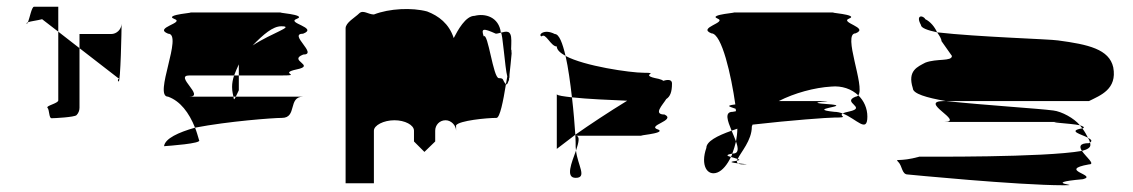

<svg xmlns="http://www.w3.org/2000/svg" viewBox="-20 -732 3365 570"><path d="M59 -662C60 -661 62 -663 63 -666C60 -665 58 -663 59 -662ZM63 -666C68 -678 74 -712 81 -712H153V-638L105 -675C90 -671 71 -669 63 -666ZM121 -412C127 -406 125 -381 133 -381C142 -381 200 -384 207 -390C213 -396 216 -404 216 -412V-589L153 -638V-434C153 -425 115 -418 121 -412ZM216 -589V-631H310C326 -631 340 -644 341 -661C341 -647 338 -484 332 -490C325 -497 339 -500 331 -500ZM341 -662C341 -662 341 -661 341 -661C341 -661 341 -662 341 -662Z M467 -298C481 -299 581 -306 571 -316C567 -329 564 -341 559 -353C510 -339 470 -321 467 -298ZM479 -445C434 -445 525 -632 479 -632C434 -650 531 -664 497 -676C464 -689 570 -695 542 -695H817C789 -695 895 -689 861 -676C828 -664 926 -650 880 -632C834 -632 926 -570 880 -570C834 -552 919 -538 861 -526C804 -514 880 -508 817 -508H689V-541C684 -530 679 -519 675 -508H542C496 -508 590 -445 542 -445H673C674 -433 676 -437 680 -445H880C834 -445 863 -382 817 -382C791 -382 658 -372 559 -353C541 -398 515 -432 479 -445ZM669 -474C669 -460 672 -451 673 -445H680C684 -453 689 -464 689 -464V-508H675C671 -496 669 -485 669 -474ZM730 -597C788 -635 857 -654 815 -654C790 -654 762 -630 730 -597Z M1006 -188H1090V-344C1090 -360 1119 -375 1151 -375C1182 -375 1209 -361 1209 -344V-312L1240 -281L1272 -312V-344C1272 -361 1285 -375 1303 -375C1319 -375 1334 -360 1334 -344V-360C1343 -374 1425 -382 1454 -382C1464 -382 1474 -432 1482 -482C1470 -494 1478 -500 1461 -500C1444 -500 1429 -637 1416 -624C1408 -648 1414 -649 1452 -632C1457 -632 1462 -634 1467 -635C1461 -682 1420 -693 1389 -685C1362 -685 1339 -642 1327 -619C1313 -662 1282 -685 1248 -698C1203 -710 1136 -707 1090 -689C1073 -689 1058 -704 1046 -692C1034 -680 1006 -665 1006 -648ZM1467 -634V-635C1483 -639 1498 -644 1498 -612C1498 -612 1498 -595 1497 -573C1499 -585 1500 -589 1500 -580C1500 -591 1497 -548 1493 -515C1492 -509 1493 -504 1492 -500H1491V-498L1492 -499C1491 -494 1490 -491 1489 -490C1487 -483 1484 -480 1482 -482C1483 -490 1485 -497 1486 -505C1479 -530 1472 -639 1467 -634ZM1492 -500C1492 -500 1492 -499 1492 -499C1492 -499 1492 -500 1492 -500Z M1588 -624C1600 -636 1615 -594 1633 -594C1633 -584 1643 -575 1659 -566C1650 -604 1640 -631 1627 -631C1594 -648 1576 -627 1588 -624ZM1633 -290C1633 -290 1655 -307 1688 -332C1686 -361 1683 -401 1678 -443C1653 -446 1636 -448 1633 -452ZM1659 -566C1714 -536 1851 -516 1891 -516C1944 -516 1871 -510 1935 -498C1943 -496 1947 -494 1949 -492C1965 -497 1975 -495 1975 -484C1975 -458 1969 -445 1958 -438C1947 -420 1918 -392 1953 -392C1989 -374 1895 -359 1935 -347C1958 -335 1856 -329 1891 -329H1689C1703 -329 1698 -309 1690 -285C1690 -289 1689 -292 1689 -296C1689 -303 1689 -316 1688 -332C1729 -361 1788 -400 1842 -433C1794 -435 1723 -438 1678 -443C1673 -486 1667 -531 1659 -566ZM1689 -204C1724 -204 1695 -241 1690 -285C1677 -249 1658 -204 1689 -204Z M2077 -293C2059 -242 2079 -208 2110 -220C2125 -226 2139 -243 2150 -266C2139 -269 2132 -272 2154 -276C2158 -287 2162 -299 2165 -312C2161 -322 2157 -333 2152 -344C2109 -329 2077 -312 2077 -293ZM2092 -633C2049 -650 2140 -665 2110 -677C2080 -689 2180 -695 2155 -695H2457C2430 -695 2532 -689 2501 -677C2471 -665 2562 -650 2520 -633C2480 -633 2549 -475 2528 -449C2508 -468 2479 -478 2448 -475C2398 -472 2339 -456 2292 -432H2417C2486 -432 2340 -429 2448 -422C2506 -416 2370 -409 2457 -400C2465 -400 2474 -398 2482 -395C2468 -387 2505 -383 2457 -383C2438 -383 2328 -375 2214 -362C2214 -360 2212 -358 2212 -356C2212 -315 2179 -280 2170 -260C2165 -262 2156 -264 2150 -266C2152 -269 2153 -272 2154 -276H2155C2174 -276 2172 -292 2165 -312C2167 -324 2169 -337 2169 -350C2163 -348 2158 -346 2152 -344C2140 -373 2130 -400 2155 -400C2159 -401 2163 -401 2165 -402C2165 -404 2164 -407 2164 -409C2152 -414 2128 -418 2163 -422C2151 -507 2123 -633 2092 -633ZM2163 -254C2165 -254 2167 -255 2168 -255C2167 -252 2168 -249 2171 -247C2155 -249 2141 -251 2163 -254ZM2168 -255C2178 -257 2176 -258 2170 -260C2169 -258 2168 -257 2168 -255ZM2171 -247C2174 -245 2178 -244 2186 -244C2209 -244 2189 -245 2171 -247ZM2482 -395C2523 -379 2555 -335 2555 -386C2555 -410 2545 -433 2528 -449C2526 -447 2523 -445 2520 -445C2477 -428 2556 -413 2501 -401C2491 -399 2485 -397 2482 -395Z M2647 -251C2659 -239 2657 -214 2675 -214C2675 -214 3001 -182 3137 -182C3202 -182 3061 -188 3195 -200C3241 -212 3117 -227 3213 -244C3233 -244 3204 -266 3192 -284C3078 -264 2725 -267 2710 -267C2649 -250 2635 -263 2647 -251ZM2690 -470C2690 -454 2730 -442 2788 -432H3213C3247 -449 3297 -467 3285 -532C3273 -586 3211 -600 3121 -612C3096 -616 2884 -622 2762 -636C2769 -626 2775 -617 2775 -610L2806 -566C2806 -549 2761 -559 2727 -546C2705 -534 2673 -523 2690 -470ZM2714 -658C2697 -689 2721 -687 2727 -675C2742 -668 2755 -652 2762 -636C2734 -642 2714 -649 2714 -658ZM2783 -370C2847 -370 2702 -432 2783 -432H2788C2912 -419 3061 -410 3107 -404C3132 -401 3169 -381 3186 -360C3160 -366 3064 -370 3137 -370ZM3186 -360C3188 -357 3191 -354 3193 -351H3195C3201 -354 3196 -357 3186 -360ZM3192 -284C3184 -296 3184 -307 3213 -307C3214 -308 3215 -308 3216 -309C3217 -306 3217 -303 3217 -301C3217 -294 3208 -288 3192 -284ZM3193 -351C3200 -342 3206 -331 3210 -323C3192 -333 3147 -343 3193 -351ZM3210 -323C3213 -318 3215 -313 3216 -309C3224 -314 3219 -318 3210 -323Z"/></svg>

Font: bitstorm
Style: ultext
Weight: 400
Version: Version 0.2